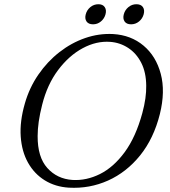

<svg xmlns="http://www.w3.org/2000/svg" viewBox="-20 -874 806 908"><path d="M515 -713Q599.5 -708 658.8 -658.2Q718 -608.5 740.2 -525Q762.5 -441.5 736 -334.5Q707 -219 642.8 -139.2Q578.5 -59.5 491 -20.2Q403.5 19 305.5 13.5Q241.5 9.5 192 -21Q142.5 -51.5 112.8 -104.2Q83 -157 78 -228.2Q73 -299.5 97.5 -384.5Q119 -459.5 161.5 -521.2Q204 -583 260.8 -627.2Q317.5 -671.5 382.5 -694Q447.5 -716.5 515 -713ZM322.5 -23Q388.5 -19 452.8 -51Q517 -83 569.5 -154.2Q622 -225.5 653 -339Q663 -376 667.5 -408.2Q672 -440.5 671.5 -468.5Q671 -532 648 -577Q625 -622 586.5 -647.2Q548 -672.5 501.5 -676Q436 -681 371 -646Q306 -611 254.8 -542.8Q203.5 -474.5 179.5 -379Q168.5 -336 163.2 -299Q158 -262 158 -230.5Q157.5 -131 203.8 -79.5Q250 -28 322.5 -23ZM420 -759Q398.5 -759 389.2 -772.5Q380 -786 385.5 -806.5Q391 -827 407.5 -840.5Q424 -854 445.5 -854Q466 -854 475.2 -840.5Q484.5 -827 479 -806.5Q473.5 -786 457.2 -772.5Q441 -759 420 -759ZM600 -759Q578.5 -759 569.2 -772.5Q560 -786 565.5 -806.5Q571 -827 587.5 -840.5Q604 -854 625 -854Q646.5 -854 655.8 -840.5Q665 -827 659.5 -806.5Q654 -786 637.5 -772.5Q621 -759 600 -759Z"/></svg>

Font: Fraunces 9pt S050 Light
Style: Italic
Weight: 300
Italic angle: -16°
Version: Version 1.000; ttfautohint (v1.8.3)